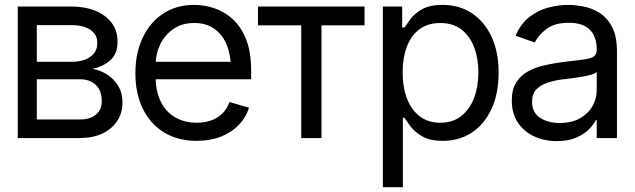

<svg xmlns="http://www.w3.org/2000/svg" viewBox="-20 -573 2635 797"><path d="M53.7 0V-545.9H276.4Q364.3 -545.4 416.3 -505.6Q468.3 -465.8 467.8 -400.4Q468.3 -350.6 438.7 -323.7Q409.2 -296.9 363.3 -287.1Q393.1 -282.7 421.6 -265.6Q450.2 -248.5 469.2 -219Q488.3 -189.5 488.3 -146.5Q488.3 -104.5 466.8 -71.3Q445.3 -38.1 405.8 -19Q366.2 0 310.5 0ZM132.8 -77.1H310.5Q353.5 -76.7 378.2 -97.2Q402.8 -117.7 402.3 -153.3Q402.8 -195.8 378.2 -220Q353.5 -244.1 310.5 -244.1H132.8ZM132.8 -316.4H276.4Q326.7 -316.9 355.5 -337.6Q384.3 -358.4 383.8 -394.5Q384.3 -429.2 355.5 -449Q326.7 -468.8 276.4 -468.8H132.8Z M796.9 11.7Q718.3 11.7 660.9 -23.4Q603.5 -58.6 572.8 -121.8Q542 -185.1 542 -268.6Q542 -352.5 572.3 -416.5Q602.5 -480.5 657.5 -516.6Q712.4 -552.7 786.1 -552.7Q828.6 -552.7 870.6 -538.6Q912.6 -524.4 947 -492.7Q981.4 -460.9 1002 -408.7Q1022.5 -356.4 1022.5 -280.3V-244.1H601.6V-316.4H977.1L938.5 -289.1Q938.5 -343.8 921.4 -386.2Q904.3 -428.7 870.4 -453.1Q836.4 -477.5 786.1 -477.5Q735.8 -477.5 700 -452.9Q664.1 -428.2 645 -388.7Q626 -349.1 626 -303.7V-255.9Q626 -193.8 647.5 -150.9Q668.9 -107.9 707.5 -85.7Q746.1 -63.5 796.9 -63.5Q829.6 -63.5 856.4 -73Q883.3 -82.5 902.8 -101.8Q922.4 -121.1 932.6 -149.4L1013.7 -126Q1001 -85 970.9 -54Q940.9 -22.9 896.5 -5.6Q852.1 11.7 796.9 11.7Z M1050.8 -467.8V-545.9H1493.2V-467.8H1314.5V0H1230.5V-467.8Z M1569.3 204.1V-545.9H1649.4V-459H1659.2Q1668.5 -473.1 1685.1 -495.4Q1701.7 -517.6 1732.9 -535.2Q1764.2 -552.7 1817.4 -552.7Q1886.2 -552.7 1938.5 -518.3Q1990.7 -483.9 2020.3 -420.7Q2049.8 -357.4 2049.8 -271.5Q2049.8 -185.1 2020.5 -121.3Q1991.2 -57.6 1939 -22.9Q1886.7 11.7 1818.4 11.7Q1766.1 11.7 1734.4 -6.1Q1702.6 -23.9 1685.5 -46.6Q1668.5 -69.3 1659.2 -84H1652.3V204.1ZM1807.6 -63.5Q1859.9 -63.5 1895 -91.6Q1930.2 -119.6 1948 -167Q1965.8 -214.4 1965.8 -272.5Q1965.8 -330.1 1948.2 -376.5Q1930.7 -422.9 1895.8 -450.2Q1860.8 -477.5 1807.6 -477.5Q1756.3 -477.5 1721.7 -451.9Q1687 -426.3 1669.2 -380.1Q1651.4 -334 1651.4 -272.5Q1651.4 -210.9 1669.4 -163.8Q1687.5 -116.7 1722.4 -90.1Q1757.3 -63.5 1807.6 -63.5Z M2291 12.7Q2239.3 12.7 2196.8 -7.1Q2154.3 -26.9 2129.4 -64.5Q2104.5 -102.1 2104.5 -155.3Q2104.5 -202.1 2123 -231.2Q2141.6 -260.3 2172.6 -277.1Q2203.6 -293.9 2241 -302.2Q2278.3 -310.5 2316.4 -315.4Q2366.2 -321.8 2397.2 -325.2Q2428.2 -328.6 2442.6 -336.9Q2457 -345.2 2457 -365.2V-368.2Q2457 -420.4 2428.5 -449.5Q2399.9 -478.5 2341.8 -478.5Q2282.2 -478.5 2248 -452.4Q2213.9 -426.3 2200.2 -396.5L2120.1 -424.8Q2141.6 -474.6 2177.5 -502.4Q2213.4 -530.3 2255.6 -541.5Q2297.9 -552.7 2338.9 -552.7Q2365.2 -552.7 2399.4 -546.6Q2433.6 -540.5 2466.1 -521.2Q2498.5 -502 2519.8 -463.1Q2541 -424.3 2541 -359.4V0H2457V-74.2H2453.1Q2444.8 -56.6 2424.8 -36.4Q2404.8 -16.1 2371.8 -1.7Q2338.9 12.7 2291 12.7ZM2303.7 -62.5Q2353.5 -62.5 2387.7 -82Q2421.9 -101.6 2439.5 -132.6Q2457 -163.6 2457 -197.3V-274.4Q2451.7 -268.1 2433.8 -262.9Q2416 -257.8 2392.8 -253.9Q2369.6 -250 2347.7 -247.3Q2325.7 -244.6 2312.5 -243.2Q2279.8 -238.8 2251.5 -229.2Q2223.1 -219.7 2205.8 -201.2Q2188.5 -182.6 2188.5 -150.4Q2188.5 -106.9 2220.9 -84.7Q2253.4 -62.5 2303.7 -62.5Z"/></svg>

Font: Inter Tight
Style: Regular
Weight: 400
Designer: Rasmus Andersson
Foundry: rsms
Version: Version 3.002